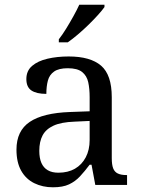

<svg xmlns="http://www.w3.org/2000/svg" viewBox="-20 -786 603 816"><path d="M205 10Q161 10 125.5 -7.5Q90 -25 70 -60.5Q50 -96 50 -150Q50 -230 106.5 -268Q163 -306 278 -310L361 -313V-373Q361 -409 355 -436.5Q349 -464 329 -480Q309 -496 268 -496Q230 -496 210 -482Q190 -468 183.5 -443.5Q177 -419 177 -387Q135 -387 113.5 -401.5Q92 -416 92 -450Q92 -485 116.5 -506Q141 -527 182 -536.5Q223 -546 272 -546Q364 -546 409.5 -507Q455 -468 455 -373V-114Q455 -86 461 -70.5Q467 -55 481 -48.5Q495 -42 517 -42H520V0H385L369 -86H361Q340 -58 320 -36.5Q300 -15 273.5 -2.5Q247 10 205 10ZM228 -52Q269 -52 298.5 -69Q328 -86 344.5 -117.5Q361 -149 361 -191V-272L297 -269Q240 -267 207.5 -252Q175 -237 161 -210.5Q147 -184 147 -145Q147 -114 156 -93.5Q165 -73 183 -62.5Q201 -52 228 -52ZM230 -619Q245 -638 261 -664Q277 -690 292 -717Q307 -744 317 -766H424V-756Q415 -743 397 -723Q379 -703 356.5 -681Q334 -659 311 -639.5Q288 -620 268 -606H230Z"/></svg>

Font: Noto Serif Malayalam
Style: Regular
Weight: 400
Designer: Indian type Foundry, Jelle Bosma, Monotype Design Team
Foundry: Monotype Imaging Inc.
Version: Version 2.103